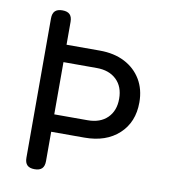

<svg xmlns="http://www.w3.org/2000/svg" viewBox="-82 -800 764 869"><g transform="rotate(10 300.0 -365.0)"><path d="M180 -260H333Q391 -260 424 -292.5Q457 -325 457 -380Q457 -436 423.5 -468Q390 -500 333 -500H180ZM180 -45Q180 -22 169 -11Q158 0 135 0Q112 0 101 -11Q90 -22 90 -45V-685Q90 -708 101 -719Q112 -730 135 -730Q158 -730 169 -719Q180 -708 180 -685V-580H333Q399 -580 447.5 -555Q496 -530 523 -485Q550 -440 550 -380Q550 -289 491 -234.5Q432 -180 333 -180H180Z"/></g></svg>

Font: Maple Mono Normal
Style: Regular
Weight: 400
Monospace: yes
Designer: subframe7536
Version: Version 7.000